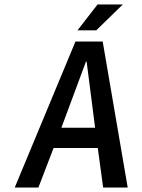

<svg xmlns="http://www.w3.org/2000/svg" viewBox="-20 -840 638 860"><path d="M530 -820H417L327 -704H411ZM255 -268 365 -564H368L406 -268ZM442 0H552L440 -654H318L46 0H152L220 -177H418Z"/></svg>

Font: Falling Sky
Style: CondObl
Weight: 400
Designer: Paul D. Hunt
Foundry: Adobe Systems Incorporated
Version: Version 1.02